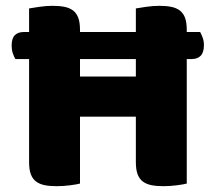

<svg xmlns="http://www.w3.org/2000/svg" viewBox="-20 -635 741 660"><path d="M622 -4Q611 -1 587.5 2Q564 5 541 5Q518 5 500.5 1.5Q483 -2 471 -11Q459 -20 453 -36Q447 -52 447 -78V-234H255V-4Q244 -1 220.5 2Q197 5 174 5Q151 5 133.5 1.5Q116 -2 104 -11Q92 -20 86 -36Q80 -52 80 -78V-432H33Q28 -440 24 -452Q20 -464 20 -478Q20 -503 31 -514Q42 -525 62 -525H80V-606Q91 -608 115 -611.5Q139 -615 161 -615Q184 -615 201.5 -611.5Q219 -608 231 -599Q243 -590 249 -574Q255 -558 255 -532V-525H447V-606Q458 -608 482 -611.5Q506 -615 528 -615Q551 -615 568.5 -611.5Q586 -608 598 -599Q610 -590 616 -574Q622 -558 622 -532V-525H668Q672 -518 676.5 -506Q681 -494 681 -480Q681 -455 670 -443.5Q659 -432 639 -432H622ZM447 -372V-432H255V-372Z"/></svg>

Font: Baloo Tamma
Style: Regular
Weight: 400
Designer: Divya Kowshik and Ek Type
Foundry: Ek Type
Version: Version 1.443;PS 1.000;hotconv 16.6.51;makeotf.lib2.5.65220;